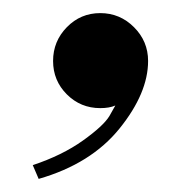

<svg xmlns="http://www.w3.org/2000/svg" viewBox="-20 -157 279 293"><path d="M206 -64Q206 -15 162.5 39Q119 93 39 116L30 95Q75 80 106.5 57.5Q138 35 147 20L156 4Q147 8 133 8Q103 8 82 -13Q61 -34 61 -64Q61 -94 82 -115.5Q103 -137 133 -137Q163 -137 184.5 -115.5Q206 -94 206 -64Z"/></svg>

Font: Sail
Style: Regular
Weight: 400
Designer: Miguel Hernandez
Foundry: Miguel Hernandez
Version: Version 1.002